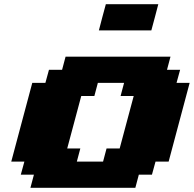

<svg xmlns="http://www.w3.org/2000/svg" viewBox="-20 -895 924 915"><path d="M125 0H625L641.6 -62.5H704.1L721.2 -125H783.7Q800.8 -187.5 833.7 -312.5Q866.7 -437.5 883.8 -500H821.3L838.4 -562.5H775.9L792.5 -625H292.5L275.9 -562.5H213.4L196.3 -500H133.8Q117.2 -437.5 83.7 -312.5Q50.3 -187.5 33.7 -125H96.2L79.1 -62.5H141.6ZM471.2 -125H346.2L362.8 -187.5H300.3Q311.5 -229 333.7 -312.3Q356 -395.5 367.2 -437.5H429.7L446.3 -500H571.3L554.7 -437.5H617.2Q606 -396 583.7 -312.5Q561.5 -229 550.3 -187.5H487.8ZM451.2 -750H701.2Q707 -771 718 -812.5Q729 -854 734.4 -875H484.4Q478.5 -854 467.5 -812.5Q456.5 -771 451.2 -750Z"/></svg>

Font: Faithful 32x
Style: BoldOblique
Weight: 400
Foundry: Faithful Resource Pack
Version: Version 1.0; January 27, 2023